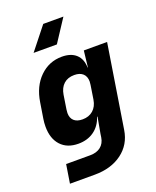

<svg xmlns="http://www.w3.org/2000/svg" viewBox="-173 -884 945 1163"><g transform="rotate(-20 300.0 -302.5)"><path d="M251 -785H381L286 -640H136ZM427 -550H577L492 -14Q478 76 408 128Q338 180 232 180H72L91 60H246Q288 60 314 39.5Q340 19 346 -19L349 -40L368 -145H365Q347 -90 305 -60Q263 -30 204 -30Q132 -30 91.5 -74Q51 -118 51 -195Q51 -221 55 -245L71 -345Q86 -443 145.5 -501.5Q205 -560 288 -560Q347 -560 379.5 -530Q412 -500 413 -445H415ZM394 -340Q396 -354 396 -361Q396 -394 376.5 -412Q357 -430 321 -430Q279 -430 253 -406.5Q227 -383 220 -340L206 -250Q204 -234 204 -227Q204 -195 223 -177.5Q242 -160 278 -160Q319 -160 346 -183.5Q373 -207 380 -250Z"/></g></svg>

Font: JetBrains Mono Extra Bold
Style: Italic
Weight: 800
Italic angle: -9°
Monospace: yes
Designer: Philipp Nurullin, Konstantin Bulenkov
Foundry: JetBrains
Version: 2.002